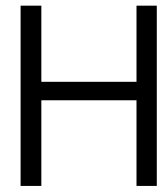

<svg xmlns="http://www.w3.org/2000/svg" viewBox="-20 -645 560 660"><path d="M449.2 -5.9V-300.3H122.1V-5.9H50.8V-625.5H122.1V-363.8H449.2V-625.5H519V-5.9Z"/></svg>

Font: RIT Meera New
Style: Regular
Weight: 400
Designer: Hussain K H
Foundry: RIT
Version: 1.6.2